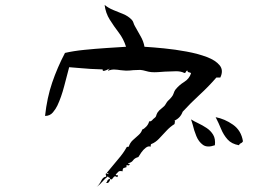

<svg xmlns="http://www.w3.org/2000/svg" viewBox="-20 -732 1040 780"><path d="M859 -417Q827 -380 791 -347Q755 -314 722 -278Q713 -253 689 -242Q692 -239 690 -234Q689 -231 689 -228Q671 -217 655.5 -200Q640 -183 625.5 -168Q611 -153 595 -147Q592 -146 592 -138Q592 -137 592 -136Q583 -140 572.5 -132Q562 -124 554 -112.5Q546 -101 542 -94Q527 -90 520.5 -80.5Q514 -71 500 -69Q500 -67 503 -66.5Q506 -66 508 -66Q505 -60 502 -60Q499 -60 497 -61Q495 -61 494 -60.5Q493 -60 494 -53Q488 -51 483 -49.5Q478 -48 478 -36Q466 -39 461 -34.5Q456 -30 452 -25Q451 -23 450 -22Q450 -20 456 -20Q462 -20 458 -16Q458 -10 453 -14Q449 -16 447 -16Q443 -15 439 -9Q437 -6 435 -4Q433 -2 428 -5Q427 1 423 7Q419 13 411 11Q415 7 416.5 1.5Q418 -4 428 -5Q427 -7 425 -9Q422 -10 425 -14Q419 -8 419 -16Q406 -6 396 6Q386 18 372 28Q383 19 391 2.5Q399 -14 411 -14Q412 -18 410 -22Q408 -25 411 -28Q413 -28 416 -26Q419 -24 422 -25Q420 -28 414 -30Q440 -62 461 -86.5Q482 -111 494 -133Q494 -135 497.5 -135.5Q501 -136 503 -136Q508 -152 519.5 -162.5Q531 -173 542.5 -183Q554 -193 558 -206Q565 -208 574 -217.5Q583 -227 586 -239Q591 -238 595 -241Q599 -244 602 -248Q606 -252 608 -253Q613 -256 614.5 -262Q616 -268 620 -275Q626 -284 637.5 -292.5Q649 -301 653 -309Q659 -320 665 -325Q671 -330 678 -339Q683 -345 685.5 -353Q688 -361 692 -367Q707 -386 728 -399Q749 -412 756 -434Q755 -437 749 -438Q741 -439 742 -445Q738 -446 735 -440Q733 -434 728 -436Q714 -443 693.5 -442.5Q673 -442 650 -441Q636 -440 622 -439Q608 -438 595 -439Q584 -440 572.5 -443.5Q561 -447 550 -448Q543 -448 536 -447.5Q529 -447 522 -447Q514 -446 506.5 -445.5Q499 -445 492 -445Q486 -445 480 -446Q474 -447 469 -447Q457 -449 445 -449.5Q433 -450 419 -445Q418 -448 422 -450Q425 -451 425 -453Q424 -452 420 -451Q413 -447 404.5 -444.5Q396 -442 397 -450Q369 -451 349 -452Q329 -453 309.5 -455Q290 -457 261 -459Q252 -425 240.5 -381Q229 -337 213 -303Q207 -290 195 -275.5Q183 -261 163 -261Q171 -335 192 -396.5Q213 -458 244 -517Q278 -525 323 -529.5Q368 -534 413.5 -537Q459 -540 492 -542Q482 -574 462.5 -599.5Q443 -625 426 -652Q409 -679 405 -712Q421 -699 441 -691Q461 -683 480.5 -675Q500 -667 514 -653Q520 -647 522 -640Q524 -633 528 -626Q538 -607 550.5 -586Q563 -565 567 -542Q601 -540 646.5 -535.5Q692 -531 738 -522.5Q784 -514 820 -500.5Q856 -487 872.5 -466.5Q889 -446 875 -417ZM967 -158Q964 -152 958.5 -150Q953 -148 951 -142Q921 -147 904.5 -165.5Q888 -184 878 -208.5Q868 -233 856 -256Q893 -249 926.5 -225.5Q960 -202 967 -158ZM853 -142Q822 -131 804.5 -143.5Q787 -156 777.5 -179.5Q768 -203 763 -225Q761 -231 759.5 -236.5Q758 -242 756 -247Q763 -243 770 -239Q777 -235 784 -232Q803 -223 819.5 -212Q836 -201 846 -184.5Q856 -168 853 -142Z"/></svg>

Font: Yuji Boku
Style: Regular
Weight: 400
Designer: Kataoka Yuji
Foundry: Kinuta Font Factory
Version: Version 3.002